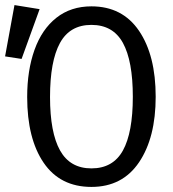

<svg xmlns="http://www.w3.org/2000/svg" viewBox="-60 -725 680 756"><path d="M300 11Q177 11 112 -84Q47 -179 47 -343Q47 -448 76 -529Q105 -610 162 -655Q219 -700 300 -700Q422 -700 487.5 -603.5Q553 -507 553 -344Q553 -183 487.5 -86Q422 11 300 11ZM300 -627Q215 -627 176 -555.5Q137 -484 137 -343Q137 -203 176.5 -132.5Q216 -62 300 -62Q385 -62 424 -132.5Q463 -203 463 -344Q463 -485 424 -556Q385 -627 300 -627ZM96 -689 25 -493 -40 -503 -3 -705Z"/></svg>

Font: FiraDG Mono
Style: Regular
Weight: 400
Designer: Carrois Corporate & Edenspiekermann AG
Foundry: Carrois Corporate GbR & Edenspiekermann AG
Version: Version 3.206